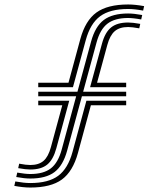

<svg xmlns="http://www.w3.org/2000/svg" viewBox="-20 -830 707 857"><path d="M43.9 -0.3 48.3 -20.1Q87.8 -13 115.2 -13Q196.3 -13 239.9 -45.4Q283.5 -77.8 303.8 -152.2L365.6 -380.3H543.2V-360.2H385.7L327.9 -147.2Q305.3 -64.6 256.2 -28.7Q207.2 7.1 115.2 7.1Q84 7.1 43.9 -0.3ZM61.2 -79.5 65.6 -99.4Q81.2 -96.4 94 -94.9Q106.9 -93.5 115.2 -93.5Q153.1 -93.5 174.4 -112.1Q195.7 -130.6 207.2 -173.2L258 -360.2H150.7V-380.3H289L231.4 -168Q217.6 -117.4 190.8 -95.4Q163.9 -73.4 115.2 -73.4Q105.6 -73.4 91.7 -74.9Q77.8 -76.5 61.2 -79.5ZM150.7 -440.7V-460.8H285.7L338.5 -655.7Q361.1 -738.6 410.6 -774.3Q460.2 -810 551.9 -810Q583.2 -810 623.3 -802.6L618.9 -782.7Q579.9 -789.9 551.9 -789.9Q471 -789.9 427 -757.5Q383 -725.2 362.7 -650.5L305.6 -440.7ZM382.1 -440.7 435.1 -635Q448.8 -685.7 476 -707.6Q503.1 -729.5 551.9 -729.5Q561.6 -729.5 575.6 -728Q589.7 -726.5 606 -723.4L601.6 -703.5Q569.2 -709.4 551.9 -709.4Q513.9 -709.4 492.3 -690.9Q470.7 -672.3 459.1 -629.7L413.2 -460.8H543.2V-440.7ZM52.5 -39.9 57 -59.6Q93.3 -53.3 115.2 -53.3Q174.7 -53.3 207.1 -78.6Q239.6 -104 255.5 -162.7L320 -400.4H150.7V-420.5H325.7L386.8 -645.3Q405 -711.9 443.4 -740.9Q481.8 -769.8 551.9 -769.8Q577.4 -769.8 614.7 -763L610.3 -743.1Q593.2 -746.4 578 -748Q562.9 -749.7 551.9 -749.7Q492.5 -749.7 459.6 -724.3Q426.8 -699 410.9 -640.3L351.1 -420.5H543.2V-400.4H345.7L279.6 -157.4Q261.4 -91 223.5 -62.1Q185.5 -33.1 115.2 -33.1Q89.6 -33.1 52.5 -39.9Z"/></svg>

Font: Big Shoulders Inline Thin
Style: Regular
Weight: 100
Designer: Patric King
Foundry: XO Type Co
Version: Version 2.002